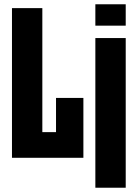

<svg xmlns="http://www.w3.org/2000/svg" viewBox="-20 -738 644 898"><path d="M36 0V-700H178V-120H242V-280H370V0ZM426 140V-560H568V140ZM426 -618V-718H568V-618Z"/></svg>

Font: Tektur Condensed SemiBold
Style: Regular
Weight: 600
Width: 3
Designer: Adam Jagosz
Foundry: Adam Jagosz
Version: Version 1.005;gftools[0.9.30]